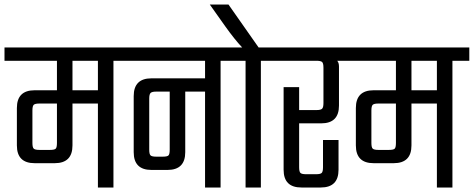

<svg xmlns="http://www.w3.org/2000/svg" viewBox="-40 -833 2105 853"><path d="M539 -622V-563H464V0H395V-373H282V-187Q282 -108 203 -108H114Q35 -108 35 -187V-353Q35 -432 114 -432H213V-563H-20V-622ZM213 -198V-373H135Q116 -373 110 -367.5Q104 -362 104 -342V-198Q104 -178 110 -172.5Q116 -167 135 -167H182Q202 -167 207.5 -172.5Q213 -178 213 -198ZM395 -432V-563H282V-432Z M1015 -622V-563H940V0H871V-426H783V-157Q783 -78 704 -78H633Q554 -78 554 -157V-406Q554 -485 633 -485H871V-563H499V-622ZM714 -168V-426H654Q635 -426 629 -420Q623 -414 623 -395V-168Q623 -148 629 -142.5Q635 -137 654 -137H683Q703 -137 708.5 -142.5Q714 -148 714 -168Z M1194 -622V-563H1119V0H1051V-563H976V-622H1036Q1002 -658 960 -717L892 -813H975L1109 -622Z M1526 -622V-563H1458Q1466 -555 1466 -537V-364Q1466 -285 1387 -285H1289V-90Q1289 -70 1295 -64.5Q1301 -59 1320 -59H1364Q1383 -59 1389 -64.5Q1395 -70 1395 -90V-211H1464V-79Q1464 0 1385 0H1299Q1220 0 1220 -79V-446H1289V-344H1366Q1385 -344 1391 -350Q1397 -356 1397 -375V-532Q1397 -552 1391 -557.5Q1385 -563 1366 -563H1155V-622Z M2045 -622V-563H1970V0H1901V-373H1788V-187Q1788 -108 1709 -108H1620Q1541 -108 1541 -187V-353Q1541 -432 1620 -432H1719V-563H1486V-622ZM1719 -198V-373H1641Q1622 -373 1616 -367.5Q1610 -362 1610 -342V-198Q1610 -178 1616 -172.5Q1622 -167 1641 -167H1688Q1708 -167 1713.5 -172.5Q1719 -178 1719 -198ZM1901 -432V-563H1788V-432Z"/></svg>

Font: Teko Light
Style: Regular
Weight: 300
Designer: Manushi Parikh, Jonny Pinhorn
Foundry: Indian Type Foundry
Version: Version 1.105;PS 1.0;hotconv 1.0.78;makeotf.lib2.5.61930; tt